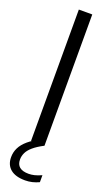

<svg xmlns="http://www.w3.org/2000/svg" viewBox="-181 -775 582 1017"><g transform="rotate(20 110.0 -266.0)"><path d="M72.2 0V-740H147.9V0ZM113.4 207.7Q59.2 207.7 30.8 184Q2.3 160.3 2.3 116.8Q2.3 88.8 14.5 64.2Q26.7 39.5 53.2 16.9Q79.8 -5.8 123.1 -28.2L147.9 0Q110.4 19.5 89.3 37.9Q68.2 56.2 59.6 74.6Q50.9 93 50.9 112.5Q50.9 140.5 67.9 154.5Q84.9 168.6 119.4 168.6Q135 168.6 152.2 164.4Q169.3 160.2 191.1 150.4V189.8Q172.3 198.5 153.2 203.1Q134 207.7 113.4 207.7Z"/></g></svg>

Font: Encode Sans SC Condensed Thin
Style: Regular
Weight: 100
Width: 3
Designer: Multiple Designers
Foundry: Impallari Type
Version: Version 3.002